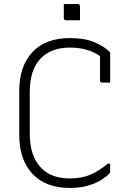

<svg xmlns="http://www.w3.org/2000/svg" viewBox="-20 -908 640 948"><path d="M295 -888H364Q375 -888 375 -877V-808H306Q295 -808 295 -819ZM325 20Q205 20 140 -50Q75 -120 75 -241V-459Q75 -581 140 -650.5Q205 -720 325 -720Q398 -720 445.5 -700Q493 -680 520 -653Q524 -649 524 -643V-500H485Q474 -500 474 -511V-631Q414 -673 325 -673Q231 -673 179 -617.5Q127 -562 127 -454V-246Q127 -194 140.5 -151.5Q154 -109 185 -77Q211 -51 246.5 -39Q282 -27 325 -27Q384 -27 427.5 -46Q471 -65 512 -100H524V-61Q524 -55 520 -51Q486 -17 436.5 1.5Q387 20 325 20Z"/></svg>

Font: Recursive Mn Lnr St Lt
Style: Regular
Weight: 300
Monospace: yes
Version: Version 1.079;hotconv 1.0.112;makeotfexe 2.5.65598; ttfautoh